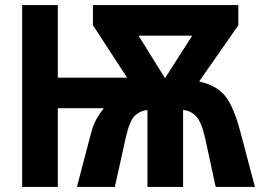

<svg xmlns="http://www.w3.org/2000/svg" viewBox="-20 -734 1040 754"><path d="M67 0H207V-309H388Q374 -293 360 -268.5Q346 -244 337 -209L282 0H431L474 -194Q489 -261 510.5 -280.5Q532 -300 559 -302V0H699V-302Q728 -300 749.5 -278Q771 -256 785 -194L827 0H981L923 -220Q898 -314 864.5 -356.5Q831 -399 762 -414L916 -635V-714H345V-635L479 -429H207V-714H67ZM628 -427 524 -594H735Z"/></svg>

Font: Noto Sans Mono Condensed Extra
Style: Regular
Weight: 800
Width: 3
Designer: Monotype Design Team
Foundry: Monotype Imaging Inc.
Version: Version 1.900